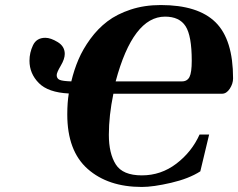

<svg xmlns="http://www.w3.org/2000/svg" viewBox="-20 -727 945 762"><path d="M97 -486Q97 -518 111 -547.5Q125 -577 160 -577Q181 -577 209 -560Q237 -543 237 -513Q237 -493 221 -466Q205 -439 205 -429Q205 -415 217 -410Q229 -405 263 -404Q274 -450 291.5 -491Q309 -532 338.5 -572.5Q368 -613 406 -642Q444 -671 498.5 -689Q553 -707 618 -707Q766 -707 835.5 -638.5Q905 -570 905 -416Q905 -395 892 -375Q879 -355 861 -355H430Q412 -268 412 -192Q412 -118 439.5 -74.5Q467 -31 543 -31Q619 -31 680 -77.5Q741 -124 772 -193H810L775 -47Q730 -18 659 -1.5Q588 15 543 15Q409 15 328 -56.5Q247 -128 247 -273Q247 -320 253 -356Q171 -360 134 -397.5Q97 -435 97 -486ZM439 -404H702Q723 -404 732 -421.5Q741 -439 741 -486Q741 -585 716.5 -623Q692 -661 635 -661Q508 -661 439 -404Z"/></svg>

Font: Heuristica
Style: Bold Italic
Weight: 700
Italic angle: -13°
Version: Version 1.0.2